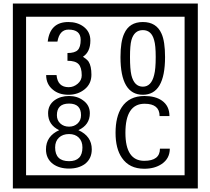

<svg xmlns="http://www.w3.org/2000/svg" viewBox="-20 -980 1195 1090"><path d="M1103 90H53V-960H1103ZM1028 15V-885H128V15ZM499 -556Q499 -504 460.5 -473Q422 -442 369 -442Q314 -442 280 -471Q242 -502 242 -554H301Q307 -485 370 -485Q398 -485 421 -504.5Q444 -524 444 -552Q444 -597 426 -616Q408 -635 363 -635V-679Q405 -679 421.5 -696Q438 -713 438 -754Q438 -812 369 -812Q318 -812 306 -744H251Q264 -855 368 -855Q419 -855 454 -829Q493 -800 493 -750Q493 -685 451 -658Q475 -642 483 -630Q499 -605 499 -556ZM917 -656Q917 -442 791 -442Q664 -442 664 -656Q664 -744 685 -789Q714 -855 791 -855Q868 -855 897 -789Q917 -745 917 -656ZM864 -656Q864 -723 855 -752Q840 -809 791 -809Q742 -809 726 -752Q718 -723 718 -656Q718 -587 726 -553Q742 -488 791 -488Q839 -488 855 -554Q864 -587 864 -656ZM501 -132Q501 -79 462 -49Q426 -23 372 -23Q317 -23 281 -49Q241 -79 241 -132Q241 -207 316 -241Q253 -271 253 -337Q253 -384 290 -411Q324 -435 372 -435Q419 -435 452 -410Q490 -383 490 -337Q490 -271 425 -241Q501 -207 501 -132ZM440 -326Q440 -392 372 -392Q303 -392 303 -326Q303 -297 322.5 -279Q342 -261 372 -261Q401 -261 420.5 -279Q440 -297 440 -326ZM448 -143Q448 -178 427.5 -198.5Q407 -219 372 -219Q336 -219 314.5 -198.5Q293 -178 293 -143Q293 -65 372 -65Q448 -65 448 -143ZM944 -136Q944 -80 898 -49Q858 -22 799 -22Q714 -22 672 -84Q636 -136 636 -226Q636 -317 671 -371Q713 -435 800 -435Q862 -435 899 -409Q942 -379 942 -321H886Q886 -391 801 -391Q692 -391 692 -226Q692 -67 799 -67Q888 -67 888 -136Z"/></svg>

Font: Unicode BMP Fallback SIL
Style: Regular
Weight: 400
Foundry: NRSI, SIL International
Version: Version 5.1 Based on Unicode 5.1